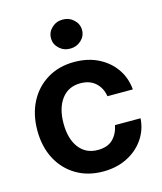

<svg xmlns="http://www.w3.org/2000/svg" viewBox="-112 -819 771 913"><g transform="rotate(-15 273.5 -362.0)"><path d="M283.7 11.7Q208 11.7 150.9 -22.5Q93.8 -56.6 62 -117.2Q30.3 -177.7 30.3 -257.3Q30.3 -336.9 62 -397.7Q93.8 -458.5 150.9 -492.9Q208 -527.3 283.7 -527.3Q349.1 -527.3 400.4 -502Q451.7 -476.6 483.2 -431.9Q514.6 -387.2 519.5 -329.1H394.5Q388.2 -370.1 360.1 -396Q332 -421.9 285.2 -421.9Q226.1 -421.9 192.6 -377.2Q159.2 -332.5 159.2 -257.3Q159.2 -182.1 192.6 -137.9Q226.1 -93.8 285.2 -93.8Q332.5 -93.8 358.9 -119.1Q385.3 -144.5 393.6 -187H519.5Q515.6 -129.9 484.4 -85Q453.1 -40 401.4 -14.2Q349.6 11.7 283.7 11.7ZM282.7 -593.3Q251 -593.3 228.8 -614Q206.5 -634.8 206.5 -664.6Q206.5 -694.3 228.8 -715.3Q251 -736.3 282.7 -736.3Q314.5 -736.3 336.9 -715.3Q359.4 -694.3 359.4 -664.6Q359.4 -634.8 336.9 -614Q314.5 -593.3 282.7 -593.3Z"/></g></svg>

Font: Inter Display Semi Bold
Style: Regular
Weight: 600
Designer: Rasmus Andersson
Foundry: rsms
Version: Version 4.000;git-37864ae